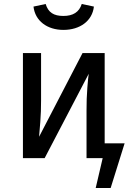

<svg xmlns="http://www.w3.org/2000/svg" viewBox="-20 -793 645 963"><path d="M298 -643C381 -643 443 -688 451 -760L390 -773C377 -732 346 -713 298 -713C250 -713 222 -730 209 -773L148 -760C156 -688 217 -643 298 -643ZM505 -74V-527H394L176 -107C177 -118 179 -142 182 -180C185 -217 186 -254 186 -289V-527H95V0H204L425 -423C423 -412 421 -388 418 -352C415 -316 414 -278 414 -238V0H495L460 150H535L605 -74Z"/></svg>

Font: Fira Sans
Style: Regular
Weight: 400
Designer: Carrois Corporate & Edenspiekermann AG
Foundry: Carrois Corporate GbR & Edenspiekermann AG
Version: Version 4.203